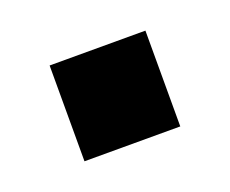

<svg xmlns="http://www.w3.org/2000/svg" viewBox="-42 -455 302 252"><g transform="rotate(-20 109.0 -329.0)"><path d="M42 -396H175.8V-262.2H42Z"/></g></svg>

Font: Overused Grotesk SemiBold
Style: Regular
Weight: 600
Version: Version 0.002